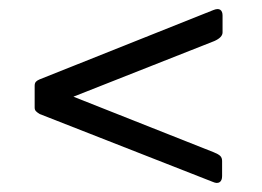

<svg xmlns="http://www.w3.org/2000/svg" viewBox="-20 -568 575 421"><path d="M467 -182Q467 -172 461.5 -168.5Q456 -165 447 -169L67 -318Q62 -321 59 -324Q56 -327 56 -332V-380Q56 -386 59 -389Q62 -392 67 -394L448 -546Q458 -550 463 -546.5Q468 -543 468 -534V-497Q468 -486 450 -478L141 -356L449 -234Q459 -230 463 -226Q467 -222 467 -215Z"/></svg>

Font: Libre Franklin Light
Style: Regular
Weight: 300
Designer: Pablo Impallari, Rodrigo Fuenzalida, Nhung Nguyen
Foundry: Impallari Type
Version: Version 3.000